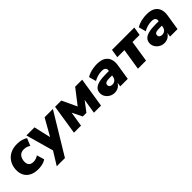

<svg xmlns="http://www.w3.org/2000/svg" viewBox="237 -1653 2984 2984"><g transform="rotate(-45 1728.5 -161.5)"><path d="M294 11Q209 11 152 -17.5Q95 -46 66 -98Q37 -150 37 -219Q37 -275 55.5 -326Q74 -377 111 -417Q148 -457 204 -480Q260 -503 334 -503Q384 -503 430.5 -490.5Q477 -478 508 -455L457 -333Q439 -350 408.5 -359.5Q378 -369 349 -369Q313 -369 288 -356.5Q263 -344 248 -322.5Q233 -301 226 -275Q219 -249 219 -222Q219 -177 243 -150Q267 -123 323 -123Q347 -123 375.5 -132.5Q404 -142 427 -158L463 -35Q444 -20 415.5 -9.5Q387 1 355 6Q323 11 294 11Z M525 180 679 -69 669 3 530 -492H708L782 -170H748L930 -492H1112L705 180Z M1083 0 1160 -492H1297L1412 -247L1602 -492H1756L1678 0H1522L1568 -286H1594L1438 -81H1358L1258 -286H1284L1238 0Z M1971 11Q1924 11 1885.5 -11Q1847 -33 1824.5 -68.5Q1802 -104 1802 -145Q1802 -197 1832 -230Q1862 -263 1923 -278.5Q1984 -294 2077 -294H2156L2142 -210H2077Q2040 -210 2016.5 -205Q1993 -200 1982.5 -188Q1972 -176 1972 -157Q1972 -133 1989 -119Q2006 -105 2033 -105Q2060 -105 2079.5 -115Q2099 -125 2111.5 -144Q2124 -163 2128 -188L2146 -303Q2152 -336 2132 -355Q2112 -374 2065 -374Q2022 -374 1979 -362Q1936 -350 1893 -326L1860 -444Q1886 -462 1923.5 -475.5Q1961 -489 2004 -496Q2047 -503 2090 -503Q2181 -503 2232 -470Q2283 -437 2300.5 -382Q2318 -327 2307 -261L2266 0H2101L2116 -96H2124Q2109 -59 2085.5 -35Q2062 -11 2033 0Q2004 11 1971 11Z M2489 0 2545 -353H2389L2411 -492H2902L2879 -353H2723L2667 0Z M3065 11Q3018 11 2979.5 -11Q2941 -33 2918.5 -68.5Q2896 -104 2896 -145Q2896 -197 2926 -230Q2956 -263 3017 -278.5Q3078 -294 3171 -294H3250L3236 -210H3171Q3134 -210 3110.5 -205Q3087 -200 3076.5 -188Q3066 -176 3066 -157Q3066 -133 3083 -119Q3100 -105 3127 -105Q3154 -105 3173.5 -115Q3193 -125 3205.5 -144Q3218 -163 3222 -188L3240 -303Q3246 -336 3226 -355Q3206 -374 3159 -374Q3116 -374 3073 -362Q3030 -350 2987 -326L2954 -444Q2980 -462 3017.5 -475.5Q3055 -489 3098 -496Q3141 -503 3184 -503Q3275 -503 3326 -470Q3377 -437 3394.5 -382Q3412 -327 3401 -261L3360 0H3195L3210 -96H3218Q3203 -59 3179.5 -35Q3156 -11 3127 0Q3098 11 3065 11Z"/></g></svg>

Font: Nunito Sans 12pt Black
Style: Italic
Weight: 900
Italic angle: -9°
Designer: Vernon Adams
Foundry: Vernon Adams
Version: Version 3.101;gftools[0.9.27]